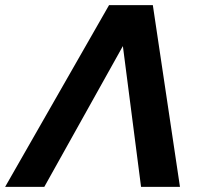

<svg xmlns="http://www.w3.org/2000/svg" viewBox="-58 -730 799 750"><path d="M-38 0 368 -710H539L645 0H493L422 -550L115 0Z"/></svg>

Font: Geist
Style: Bold Italic
Weight: 700
Italic angle: -12°
Designer: Basement.studio, Andrés Briganti, Mateo Zaragoza
Foundry: Basement.studio, Vercel, Andrés Briganti, Guido Ferreyra, Mateo Zaragoza
Version: Version 1.500; ttfautohint (v1.8.4.7-5d5b)